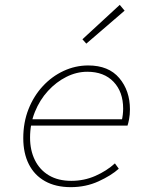

<svg xmlns="http://www.w3.org/2000/svg" viewBox="-20 -760 640 792"><path d="M272 12Q210 12 166 -12.5Q122 -37 99 -82.5Q76 -128 76 -190Q76 -255 97.5 -309.5Q119 -364 156.5 -404.5Q194 -445 242.5 -467.5Q291 -490 344 -490Q428 -490 472 -438Q516 -386 516 -309Q516 -287 512.5 -268.5Q509 -250 506 -242H100L106 -268H508L482 -262Q485 -274 486.5 -287Q488 -300 488 -312Q488 -381 448.5 -422.5Q409 -464 340 -464Q296 -464 254 -443Q212 -422 178 -385Q144 -348 124 -298.5Q104 -249 104 -192Q104 -140 124 -99.5Q144 -59 182 -36.5Q220 -14 274 -14Q327 -14 373.5 -34.5Q420 -55 454 -86L470 -64Q439 -36 386.5 -12Q334 12 272 12ZM336 -580 320 -598 474 -740 494 -716Z"/></svg>

Font: SourceCodeVF
Style: Italic
Weight: 200
Italic angle: -11°
Monospace: yes
Designer: Paul D. Hunt, Teo Tuominen
Foundry: Adobe
Version: Version 1.026;hotconv 1.1.0;makeotfexe 2.6.0